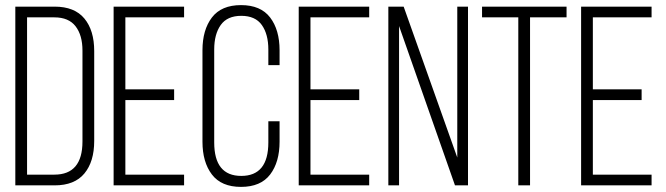

<svg xmlns="http://www.w3.org/2000/svg" viewBox="-20 -726 2607 752"><path d="M40 -700H194Q272 -700 310.5 -653.5Q349 -607 349 -526V-174Q349 -93 310.5 -46.5Q272 0 194 0H40ZM86 -42H193Q303 -42 303 -172V-528Q303 -588 276 -623Q249 -658 193 -658H86Z M471 -376H662V-334H471V-42H701V0H425V-700H701V-658H471Z M1075 -529V-471H1031V-532Q1031 -592 1005.5 -628Q980 -664 925 -664Q870 -664 844.5 -628Q819 -592 819 -532V-168Q819 -37 925 -37Q1031 -37 1031 -168V-251H1075V-171Q1075 -91 1038 -42.5Q1001 6 924 6Q847 6 810 -42.5Q773 -91 773 -171V-529Q773 -609 810 -657.5Q847 -706 924 -706Q1001 -706 1038 -657.5Q1075 -609 1075 -529Z M1196 -376H1387V-334H1196V-42H1426V0H1150V-700H1426V-658H1196Z M1543 -624V0H1501V-700H1561L1771 -109V-700H1813V0H1762Z M2056 0H2010V-658H1868V-700H2199V-658H2056Z M2302 -376H2493V-334H2302V-42H2532V0H2256V-700H2532V-658H2302Z"/></svg>

Font: Bebas Neue Book
Style: Regular
Weight: 400
Designer: Ryoichi Tsunekawa
Foundry: Ryoichi Tsunekawa
Version: Version 001.003